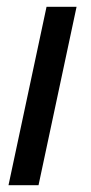

<svg xmlns="http://www.w3.org/2000/svg" viewBox="-20 -542 266 562"><path d="M116.2 -522H204.1L92.8 0H4.9Z"/></svg>

Font: Rawline Medium
Style: Italic
Weight: 500
Italic angle: -12°
Designer: Matt McInerney, Pablo Impallari, Rodrigo Fuenzalida
Foundry: Matt McInerney, Pablo Impallari, Rodrigo Fuenzalida
Version: Version 4.020;PS 004.020;hotconv 1.0.88;makeotf.lib2.5.64775